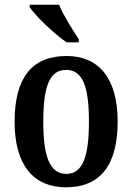

<svg xmlns="http://www.w3.org/2000/svg" viewBox="-20 -786 562 816"><path d="M263 -606H315V-619C290 -657 249 -721 231 -766H106V-756C128 -721 210 -642 263 -606ZM260 10C404 10 480 -81 480 -269C480 -457 397 -548 263 -548C117 -548 42 -457 42 -269C42 -81 125 10 260 10ZM262 -47C190 -47 164 -124 164 -269C164 -415 189 -489 261 -489C333 -489 358 -415 358 -269C358 -124 333 -47 262 -47Z"/></svg>

Font: Noto Serif Myanmar Condensed SemiBold
Style: Regular
Weight: 600
Width: 3
Designer: Ben Mitchell and the Monotype Design Team
Foundry: Monotype Imaging Inc.
Version: Version 2.106